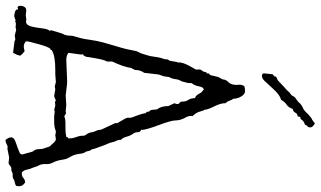

<svg xmlns="http://www.w3.org/2000/svg" viewBox="-270 -768 1113 666"><g transform="rotate(90 286.0 -434.5)"><path d="M-21.5 60.5Q-27.3 60.5 -27.3 49.8Q-27.3 39.1 -19.5 32.2Q-13.7 30.3 -10.7 30.3L4.9 32.2L19.5 30.3L28.3 31.2Q43 31.2 47.9 -3.9Q49.8 -17.6 51.8 -31.2Q53.7 -44.9 59.6 -50.8Q57.6 -51.8 57.6 -54.7Q57.6 -57.6 59.6 -63.5Q61.5 -69.3 63 -75.2Q64.5 -81.1 66.4 -86.4Q68.4 -91.8 69.3 -94.7Q70.3 -97.7 71.8 -100.1Q73.2 -102.5 74.7 -108.4Q76.2 -114.3 76.2 -121.1Q76.2 -127.9 77.6 -133.3Q79.1 -138.7 80.1 -141.6Q81.1 -144.5 84.5 -157.2Q87.9 -169.9 90.8 -191.9Q93.8 -213.9 99.6 -235.8Q105.5 -257.8 112.3 -279.8Q119.1 -301.8 122.6 -316.4Q126 -331.1 127 -337.9Q128.9 -351.6 133.3 -359.4Q137.7 -367.2 139.2 -373Q140.6 -378.9 144 -388.7Q147.5 -398.4 149.4 -414.6Q151.4 -430.7 154.3 -439.5Q157.2 -448.2 157.7 -449.2Q158.2 -450.2 158.2 -455.1Q158.2 -460 159.7 -461.9Q161.1 -463.9 163.1 -466.8L168 -494.1L169.9 -495.1L168.9 -499Q168.9 -512.7 180.2 -533.7Q191.4 -554.7 193.4 -556.6Q194.3 -561.5 193.4 -566.4Q193.4 -577.1 198.2 -580.1Q201.2 -583 203.1 -593.8L207 -595.7V-600.6Q207 -604.5 212.9 -607.4Q214.8 -615.2 216.3 -622.1Q217.8 -628.9 219.7 -635.7L226.6 -648.4Q228.5 -651.4 228.5 -654.8Q228.5 -658.2 231 -662.6Q233.4 -667 238.3 -671.9Q243.2 -676.8 245.6 -686Q248 -695.3 246.6 -705.6Q245.1 -715.8 251 -725.6Q256.8 -728.5 268.1 -728.5Q279.3 -728.5 287.1 -715.3Q294.9 -702.1 294.9 -688.5Q299.8 -681.6 302.2 -673.8Q304.7 -666 310.5 -661.1V-659.2Q310.5 -643.6 321.8 -621.1Q333 -598.6 333 -588.9Q335.9 -585.9 339.4 -572.3Q342.8 -558.6 355.5 -545.9L354.5 -543Q354.5 -532.2 359.4 -523.4Q370.1 -504.9 370.1 -488.8Q370.1 -472.7 385.7 -431.2Q401.4 -389.6 403.3 -371.1L402.3 -370.1Q402.3 -367.2 404.3 -367.2Q411.1 -365.2 411.1 -355.5Q411.1 -345.7 419.9 -335Q424.8 -326.2 427.2 -315.9Q429.7 -305.7 437.5 -297.9V-295.9Q437.5 -289.1 440.4 -283.2Q443.4 -277.3 444.8 -272.5Q446.3 -267.6 446.8 -264.2Q447.3 -260.7 448.7 -257.8Q450.2 -254.9 453.6 -246.6Q457 -238.3 460.4 -228.5Q463.9 -218.8 466.8 -210.9Q469.7 -203.1 469.7 -201.2V-198.2Q474.6 -193.4 475.6 -188Q476.6 -182.6 478.5 -176.8Q484.4 -168.9 485.4 -159.2Q486.3 -149.4 488.8 -140.6Q491.2 -131.8 494.6 -126Q498 -120.1 501.5 -113.3Q504.9 -106.4 506.3 -96.2Q507.8 -85.9 509.8 -78.6Q511.7 -71.3 515.1 -64.9Q518.6 -58.6 520.5 -51.3Q522.5 -43.9 521.5 -36.1Q521.5 -21.5 525.9 -14.2Q530.3 -6.8 533.2 4.9Q539.1 17.6 541 28.3Q543 39.1 549.8 44.9L552.7 45.9Q564.5 45.9 569.8 40.5Q575.2 35.2 585 34.2Q598.6 42 598.6 55.7Q598.6 58.6 597.7 60.5Q599.6 66.4 590.3 68.8Q581.1 71.3 577.1 72.3Q569.3 78.1 563 77.6Q556.6 77.1 553.2 78.1Q549.8 79.1 548.3 80.1Q546.9 81.1 544.9 82H537.1Q532.2 82 526.9 86.9Q521.5 91.8 517.6 91.8Q513.7 91.8 499 89.8L468.8 95.7Q463.9 95.7 461.9 94.7Q455.1 96.7 450.2 99.6Q445.3 102.5 437.5 102.5Q434.6 97.7 431.6 92.8Q428.7 87.9 428.7 81.1Q431.6 72.3 442.4 68.4Q453.1 64.5 462.9 61Q472.7 57.6 480.5 54.2Q488.3 50.8 488.3 43.9L478.5 8.8Q476.6 5.9 474.6 3.4Q472.7 1 471.2 -3.9Q469.7 -8.8 469.7 -16.1Q469.7 -23.4 467.8 -29.3Q465.8 -35.2 463.9 -41Q461.9 -46.9 460 -51.8Q455.1 -55.7 448.2 -64Q441.4 -72.3 434.6 -72.3L421.9 -70.3L410.2 -72.3Q406.2 -72.3 402.3 -70.3Q390.6 -66.4 374 -66.4H355.5L338.9 -68.4L334 -66.4L318.4 -70.3L307.6 -69.3Q303.7 -69.3 300.8 -72.3Q289.1 -66.4 285.2 -66.4L262.7 -70.3L252 -68.4L237.3 -72.3L210.9 -70.3H195.3Q144.5 -70.3 126 -57.6V-53.7H122.1Q115.2 -46.9 105.5 -11.7Q95.7 23.4 95.7 28.3Q95.7 33.2 102.1 36.1Q108.4 39.1 113.3 39.1Q118.2 39.1 129.9 36.1Q138.7 42 145.5 50.8Q144.5 58.6 141.6 64.5Q138.7 70.3 135.7 76.2L96.7 71.3L89.8 68.4L75.2 70.3L56.6 65.4L46.9 67.4L36.1 66.4Q28.3 66.4 27.3 69.3Q25.4 69.3 25.4 68.4Q25.4 67.4 23.4 67.4L8.8 72.3Q4.9 72.3 -4.9 69.8Q-14.6 67.4 -14.6 61.5Q-14.6 58.6 -17.6 58.6Q-19.5 60.5 -21.5 60.5ZM336.9 -106.4Q340.8 -106.4 343.3 -107.4Q345.7 -108.4 355.5 -101.6Q366.2 -105.5 376 -105.5H398.4Q413.1 -105.5 427.7 -108.4Q426.8 -112.3 432.6 -116.2V-119.1Q432.6 -129.9 429.2 -139.2Q425.8 -148.4 424.3 -155.3Q422.9 -162.1 423.3 -166Q423.8 -169.9 421.9 -173.3Q419.9 -176.8 418 -179.7Q413.1 -185.5 411.1 -197.3Q410.2 -204.1 406.7 -210.9Q403.3 -217.8 403.3 -221.7Q403.3 -225.6 401.4 -231.4L379.9 -277.3Q378.9 -279.3 379.4 -279.8Q379.9 -280.3 379.9 -283.2Q379.9 -286.1 369.6 -302.7Q359.4 -319.3 360.8 -324.2Q362.3 -329.1 359.4 -337.4Q356.4 -345.7 351.6 -358.4Q346.7 -371.1 344.7 -384.8Q339.8 -386.7 340.3 -389.2Q340.8 -391.6 338.9 -396.5L335 -400.4Q333 -405.3 333 -411.1Q333 -417 332 -422.9Q320.3 -437.5 320.3 -462.9L310.5 -483.4Q313.5 -489.3 313.5 -494.1Q313.5 -499 309.1 -501.5Q304.7 -503.9 304.7 -513.7Q304.7 -523.4 298.8 -532.2Q293 -541 293 -553.7Q292 -555.7 289.6 -556.2Q287.1 -556.6 283.2 -561Q279.3 -565.4 275.9 -572.3Q272.5 -579.1 263.7 -584V-585.9Q260.7 -585.9 260.7 -584Q254.9 -584 252 -568.4Q249 -552.7 241.2 -543.9Q240.2 -540 240.7 -536.6Q241.2 -533.2 239.3 -526.4Q237.3 -519.5 234.4 -507.8Q228.5 -500 227.1 -487.3Q225.6 -474.6 219.7 -464.8Q218.8 -460 218.3 -454.1Q217.8 -448.2 216.3 -443.8Q214.8 -439.5 213.4 -436Q211.9 -432.6 210.9 -428.7L205.1 -378.9Q194.3 -363.3 195.3 -345.7Q192.4 -343.8 191.9 -340.3Q191.4 -336.9 188.5 -335Q185.5 -309.6 166 -267.6V-250Q160.2 -241.2 154.8 -210.9Q149.4 -180.7 149.4 -176.8Q147.5 -174.8 146.5 -171.4Q145.5 -168 140.6 -166Q141.6 -163.1 141.6 -158.2L135.7 -116.2Q144.5 -108.4 160.2 -108.4L230.5 -111.3Q236.3 -111.3 242.2 -111.3L283.2 -106.4L318.4 -108.4ZM380.9 -970.7Q394.5 -962.9 394.5 -955.1Q394.5 -952.1 392.6 -946.3L388.7 -944.3Q385.7 -935.5 382.3 -935.1Q378.9 -934.6 374.5 -931.6Q370.1 -928.7 367.2 -923.8Q364.3 -918.9 359.4 -920.9Q357.4 -918.9 357.4 -916Q357.4 -913.1 355.5 -911.1Q346.7 -910.2 343.3 -902.8Q339.8 -895.5 330.1 -893.6Q326.2 -879.9 315.4 -872.6Q304.7 -865.2 298.8 -853.5Q282.2 -849.6 262.2 -827.6Q242.2 -805.7 233.4 -796.4Q224.6 -787.1 215.8 -787.1Q207 -787.1 207 -794.9L210 -823.2Q210 -825.2 213.4 -827.1Q216.8 -829.1 217.8 -831.1V-835Q220.7 -837.9 225.1 -839.4Q229.5 -840.8 232.4 -843.3Q235.4 -845.7 241.2 -851.6Q253.9 -864.3 265.6 -874L273.4 -882.8Q275.4 -884.8 277.3 -885.7Q284.2 -889.6 287.1 -897.5Q290 -902.3 297.9 -907.2Q305.7 -912.1 309.1 -916.5Q312.5 -920.9 316.9 -923.8Q321.3 -926.8 325.2 -928.7Q335 -931.6 347.7 -946.3Q363.3 -960.9 367.2 -960.9Z"/></g></svg>

Font: Mountains of Christmas
Style: Regular
Weight: 400
Designer: Crystal Kluge
Foundry: Font Diner, Inc DBA Tart Workshop
Version: Version 1.002